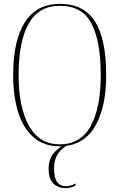

<svg xmlns="http://www.w3.org/2000/svg" viewBox="-20 -745 617 991"><path d="M288 10Q207 10 154 -35.5Q101 -81 74.5 -163.5Q48 -246 48 -359Q48 -536 108.5 -630.5Q169 -725 289 -725Q413 -725 470.5 -634Q528 -543 528 -358Q528 -186 467.5 -88Q407 10 288 10ZM288 0Q396 0 448 -94Q500 -188 500 -358Q500 -531 452.5 -623Q405 -715 289 -715Q180 -715 128 -623Q76 -531 76 -358Q76 -191 129.5 -95.5Q183 0 288 0ZM319 226Q279 226 255 201.5Q231 177 231 127Q231 74 258.5 43.5Q286 13 317 0H338Q304 15 281.5 45Q259 75 259 128Q259 216 321 216Q332 216 343 213Q354 210 370 202V213Q344 226 319 226Z"/></svg>

Font: Noto Serif Display Condensed Thin
Style: Regular
Weight: 100
Width: 3
Designer: Monotype Design Team
Foundry: Monotype Imaging Inc.
Version: Version 2.009